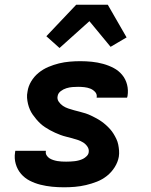

<svg xmlns="http://www.w3.org/2000/svg" viewBox="-20 -788 640 816"><path d="M252 8Q226 8 201 5.5Q176 3 152 -3Q128 -9 106.5 -20Q85 -31 69.5 -49Q54 -67 47 -91Q40 -115 44 -140L45 -147H175V-146Q173 -136 178 -128Q183 -120 190 -115.5Q197 -111 206 -108Q215 -105 224 -103.5Q233 -102 242 -101.5Q251 -101 261 -101Q270 -101 279.5 -101.5Q289 -102 297.5 -103Q306 -104 315.5 -106.5Q325 -109 333 -113Q341 -117 348.5 -124.5Q356 -132 357 -141Q359 -154 351.5 -165Q344 -176 333.5 -182.5Q323 -189 311 -193Q299 -197 286.5 -200.5Q274 -204 261.5 -207Q249 -210 237 -214.5Q225 -219 214 -224Q203 -229 192 -235Q181 -241 170.5 -248Q160 -255 151 -263.5Q142 -272 134 -281.5Q126 -291 119 -301Q112 -311 107 -322.5Q102 -334 99 -346.5Q96 -359 95 -372Q94 -385 97 -399Q100 -421 112.5 -442Q125 -463 144 -478.5Q163 -494 185.5 -503.5Q208 -513 230.5 -518.5Q253 -524 276 -526Q299 -528 321 -528Q346 -528 370.5 -525.5Q395 -523 418.5 -516.5Q442 -510 463 -499Q484 -488 499 -470Q514 -452 520 -428.5Q526 -405 522 -380L520 -373H390L391 -374Q393 -388 384 -397.5Q375 -407 363.5 -411.5Q352 -416 338.5 -417.5Q325 -419 312 -419Q300 -419 287.5 -418Q275 -417 262 -413Q249 -409 238 -400.5Q227 -392 225 -380Q222 -367 229.5 -356Q237 -345 247.5 -338Q258 -331 270 -327Q282 -323 294.5 -319.5Q307 -316 319.5 -313Q332 -310 344 -306Q356 -302 367.5 -296.5Q379 -291 390 -285Q401 -279 411 -272Q421 -265 430.5 -256.5Q440 -248 448 -239Q456 -230 462.5 -219.5Q469 -209 474.5 -197.5Q480 -186 482.5 -173.5Q485 -161 486 -148Q487 -135 485 -122Q481 -99 467.5 -77.5Q454 -56 434.5 -40.5Q415 -25 392 -16Q369 -7 345.5 -1.5Q322 4 298.5 6Q275 8 252 8ZM233 -584 177 -634 304 -768H438L518 -629L450 -589L360 -698Z"/></svg>

Font: Iosevka XBd Ex Obl
Style: Regular
Weight: 800
Width: 7
Italic angle: -9°
Monospace: yes
Designer: Belleve Invis
Foundry: Belleve Invis
Version: Version 32.5.0; ttfautohint (v1.8.4)